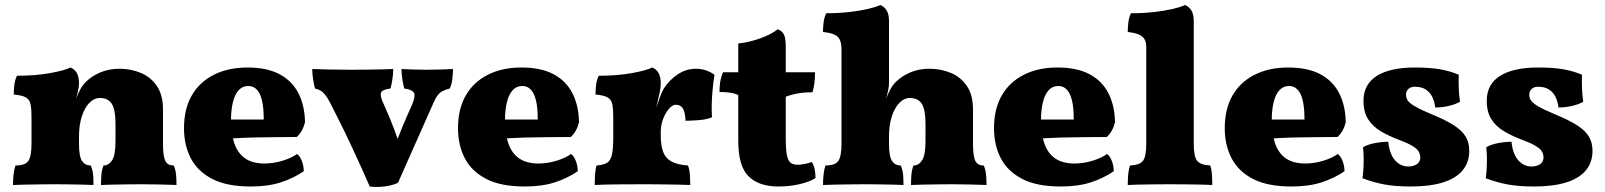

<svg xmlns="http://www.w3.org/2000/svg" viewBox="-20 -737 6420 768"><path d="M106 -204V-270Q106 -303 102 -321Q98 -339 83 -347.5Q68 -356 35 -359Q35 -378 37.5 -398Q40 -418 48 -434Q122 -434 180 -444.5Q238 -455 262 -467Q279 -460 287.5 -444.5Q296 -429 296 -403ZM632 -162Q632 -113 641 -94Q650 -75 675 -75Q682 -59 684 -40.5Q686 -22 686 3Q664 2 623 1Q582 0 547 0Q524 0 491 0.5Q458 1 428.5 1.5Q399 2 384 3Q384 -18 385.5 -37.5Q387 -57 394 -75Q415 -75 428.5 -96Q442 -117 442 -173V-242Q442 -299 427 -322Q412 -345 380 -345Q356 -345 337 -325Q318 -305 307 -270.5Q296 -236 296 -190V-162Q296 -110 308.5 -92.5Q321 -75 343 -75Q351 -56 352.5 -38Q354 -20 354 3Q339 2 312 1.5Q285 1 255.5 0.5Q226 0 201 0Q177 0 143 0.5Q109 1 78 1.5Q47 2 32 3Q32 -20 34.5 -41Q37 -62 42 -75Q81 -75 93.5 -93.5Q106 -112 106 -162V-270L296 -403Q296 -391 292.5 -375Q289 -359 284 -342Q292 -362 301 -379Q310 -396 323 -409Q347 -433 381.5 -447.5Q416 -462 458 -462Q503 -462 543 -445.5Q583 -429 607.5 -393Q632 -357 632 -299Z M983 9Q887 9 828.5 -21.5Q770 -52 743 -104.5Q716 -157 716 -224Q716 -301 747 -355Q778 -409 835.5 -438Q893 -467 970 -467Q1048 -467 1098.5 -440Q1149 -413 1174 -363.5Q1199 -314 1200 -248Q1191 -211 1167 -189Q1134 -189 1096 -188.5Q1058 -188 1018 -187.5Q978 -187 938 -185Q898 -183 861 -180V-259H1035Q1035 -327 1019.5 -360Q1004 -393 973 -393Q950 -393 934.5 -376Q919 -359 911.5 -328Q904 -297 904 -255Q904 -202 917.5 -163Q931 -124 960.5 -103.5Q990 -83 1038 -83Q1074 -83 1110 -94Q1146 -105 1168 -121Q1179 -114 1187 -94Q1195 -74 1195 -52Q1154 -24 1103 -7.5Q1052 9 983 9Z M1459 9Q1444 -26 1427.5 -62Q1411 -98 1394.5 -134Q1378 -170 1361.5 -204Q1345 -238 1329.5 -268.5Q1314 -299 1301 -325Q1290 -346 1281 -357.5Q1272 -369 1262.5 -374.5Q1253 -380 1240 -383Q1236 -397 1232.5 -419.5Q1229 -442 1229 -461Q1252 -460 1295 -459Q1338 -458 1385 -458Q1416 -458 1448.5 -458.5Q1481 -459 1509 -459.5Q1537 -460 1553 -461Q1553 -442 1549.5 -419.5Q1546 -397 1542 -383Q1509 -379 1504 -366Q1499 -353 1516 -318Q1527 -293 1536.5 -270.5Q1546 -248 1555 -224.5Q1564 -201 1572.5 -176Q1581 -151 1590 -121H1549Q1569 -180 1587.5 -224.5Q1606 -269 1628 -318Q1643 -353 1635.5 -366Q1628 -379 1597 -383Q1593 -397 1589.5 -419Q1586 -441 1586 -461Q1606 -460 1631 -459Q1656 -458 1687 -458Q1718 -458 1744 -459Q1770 -460 1792 -461Q1792 -442 1789 -419Q1786 -396 1779 -383Q1762 -379 1750 -372.5Q1738 -366 1729 -353.5Q1720 -341 1711 -319L1572 -6Q1553 4 1520.5 8.5Q1488 13 1459 9Z M2079 9Q1983 9 1924.5 -21.5Q1866 -52 1839 -104.5Q1812 -157 1812 -224Q1812 -301 1843 -355Q1874 -409 1931.5 -438Q1989 -467 2066 -467Q2144 -467 2194.5 -440Q2245 -413 2270 -363.5Q2295 -314 2296 -248Q2287 -211 2263 -189Q2230 -189 2192 -188.5Q2154 -188 2114 -187.5Q2074 -187 2034 -185Q1994 -183 1957 -180V-259H2131Q2131 -327 2115.5 -360Q2100 -393 2069 -393Q2046 -393 2030.5 -376Q2015 -359 2007.5 -328Q2000 -297 2000 -255Q2000 -202 2013.5 -163Q2027 -124 2056.5 -103.5Q2086 -83 2134 -83Q2170 -83 2206 -94Q2242 -105 2264 -121Q2275 -114 2283 -94Q2291 -74 2291 -52Q2250 -24 2199 -7.5Q2148 9 2079 9Z M2623 -197Q2623 -154 2633 -128.5Q2643 -103 2666.5 -90.5Q2690 -78 2732 -75Q2738 -59 2739.5 -37.5Q2741 -16 2741 3Q2722 2 2691.5 1.5Q2661 1 2627 0.5Q2593 0 2561 0Q2507 0 2450.5 0.5Q2394 1 2359 3Q2359 -24 2360.5 -42.5Q2362 -61 2366 -75Q2393 -77 2407.5 -85.5Q2422 -94 2427.5 -117.5Q2433 -141 2433 -187V-227H2623ZM2623 -296V-204H2433V-312L2623 -403Q2623 -387 2618 -363.5Q2613 -340 2603 -298ZM2601 -295Q2607 -313 2617 -341Q2627 -369 2634 -381Q2656 -416 2690 -439Q2724 -462 2764 -462Q2804 -462 2838 -438Q2834 -415 2831 -384.5Q2828 -354 2827 -323.5Q2826 -293 2828 -268Q2808 -259 2775.5 -256.5Q2743 -254 2722 -254Q2721 -287 2712 -302.5Q2703 -318 2683 -318Q2670 -318 2656 -302Q2642 -286 2632.5 -261.5Q2623 -237 2623 -209ZM2433 -204V-270Q2433 -303 2429 -321Q2425 -339 2410 -347.5Q2395 -356 2362 -359Q2362 -378 2364.5 -398Q2367 -418 2375 -434Q2449 -434 2507 -444.5Q2565 -455 2589 -467Q2606 -460 2614.5 -444.5Q2623 -429 2623 -403Z M3094 9Q3015 9 2974 -32Q2933 -73 2933 -174V-357Q2917 -364 2899 -366.5Q2881 -369 2858 -369Q2858 -392 2861 -410.5Q2864 -429 2872 -448H2933V-563Q2978 -568 3022 -584Q3066 -600 3091 -620Q3109 -613 3116 -598.5Q3123 -584 3123 -550V-448H3240Q3240 -422 3237.5 -403.5Q3235 -385 3230 -368Q3199 -368 3172.5 -363.5Q3146 -359 3123 -350V-186Q3123 -140 3127.5 -117Q3132 -94 3142.5 -86Q3153 -78 3170 -78Q3182 -78 3198 -81Q3214 -84 3227 -89Q3242 -67 3242 -25Q3220 -10 3179 -0.5Q3138 9 3094 9Z M3872 -162Q3872 -113 3881 -94Q3890 -75 3915 -75Q3922 -59 3924 -40.5Q3926 -22 3926 3Q3904 2 3863 1Q3822 0 3787 0Q3764 0 3731 0.5Q3698 1 3668.5 1.5Q3639 2 3624 3Q3624 -18 3625.5 -37.5Q3627 -57 3634 -75Q3655 -75 3668.5 -96Q3682 -117 3682 -173V-242Q3682 -299 3667 -322Q3652 -345 3620 -345Q3596 -345 3577 -325Q3558 -305 3547 -270.5Q3536 -236 3536 -190V-162Q3536 -110 3548.5 -92.5Q3561 -75 3583 -75Q3591 -56 3592.5 -38Q3594 -20 3594 3Q3579 2 3552 1.5Q3525 1 3495.5 0.5Q3466 0 3441 0Q3417 0 3383 0.5Q3349 1 3318 1.5Q3287 2 3272 3Q3272 -20 3274.5 -41Q3277 -62 3282 -75Q3321 -75 3333.5 -93.5Q3346 -112 3346 -162V-270L3536 -403Q3536 -391 3532.5 -375Q3529 -359 3524 -342Q3532 -362 3541 -379Q3550 -396 3563 -409Q3587 -433 3621.5 -447.5Q3656 -462 3698 -462Q3743 -462 3783 -445.5Q3823 -429 3847.5 -393Q3872 -357 3872 -299ZM3346 -539Q3346 -562 3340 -576.5Q3334 -591 3318 -598.5Q3302 -606 3272 -609Q3272 -628 3274.5 -648Q3277 -668 3285 -684Q3335 -684 3378 -689Q3421 -694 3453 -701.5Q3485 -709 3501 -717Q3518 -710 3527 -694.5Q3536 -679 3536 -653V-536H3346ZM3346 -567H3536V-403L3346 -233Z M4223 9Q4127 9 4068.5 -21.5Q4010 -52 3983 -104.5Q3956 -157 3956 -224Q3956 -301 3987 -355Q4018 -409 4075.5 -438Q4133 -467 4210 -467Q4288 -467 4338.5 -440Q4389 -413 4414 -363.5Q4439 -314 4440 -248Q4431 -211 4407 -189Q4374 -189 4336 -188.5Q4298 -188 4258 -187.5Q4218 -187 4178 -185Q4138 -183 4101 -180V-259H4275Q4275 -327 4259.5 -360Q4244 -393 4213 -393Q4190 -393 4174.5 -376Q4159 -359 4151.5 -328Q4144 -297 4144 -255Q4144 -202 4157.5 -163Q4171 -124 4200.5 -103.5Q4230 -83 4278 -83Q4314 -83 4350 -94Q4386 -105 4408 -121Q4419 -114 4427 -94Q4435 -74 4435 -52Q4394 -24 4343 -7.5Q4292 9 4223 9Z M4491 3Q4491 -22 4493 -41.5Q4495 -61 4500 -75Q4540 -77 4552.5 -94.5Q4565 -112 4565 -162V-549Q4565 -568 4558 -580Q4551 -592 4535 -599Q4519 -606 4491 -609Q4491 -628 4493.5 -648Q4496 -668 4504 -684Q4554 -684 4597 -689Q4640 -694 4672 -701.5Q4704 -709 4720 -717Q4737 -710 4746 -694.5Q4755 -679 4755 -653V-162Q4755 -112 4768 -94.5Q4781 -77 4821 -75Q4826 -61 4827.5 -41.5Q4829 -22 4829 3Q4817 2 4790 1.5Q4763 1 4729 0.5Q4695 0 4660 0Q4626 0 4591.5 0.5Q4557 1 4530 1.5Q4503 2 4491 3Z M5146 9Q5050 9 4991.5 -21.5Q4933 -52 4906 -104.5Q4879 -157 4879 -224Q4879 -301 4910 -355Q4941 -409 4998.5 -438Q5056 -467 5133 -467Q5211 -467 5261.5 -440Q5312 -413 5337 -363.5Q5362 -314 5363 -248Q5354 -211 5330 -189Q5297 -189 5259 -188.5Q5221 -188 5181 -187.5Q5141 -187 5101 -185Q5061 -183 5024 -180V-259H5198Q5198 -327 5182.5 -360Q5167 -393 5136 -393Q5113 -393 5097.5 -376Q5082 -359 5074.5 -328Q5067 -297 5067 -255Q5067 -202 5080.5 -163Q5094 -124 5123.5 -103.5Q5153 -83 5201 -83Q5237 -83 5273 -94Q5309 -105 5331 -121Q5342 -114 5350 -94Q5358 -74 5358 -52Q5317 -24 5266 -7.5Q5215 9 5146 9Z M5815 -438Q5814 -411 5815 -383.5Q5816 -356 5820 -330Q5803 -320 5776 -313.5Q5749 -307 5721 -307Q5718 -331 5709 -349.5Q5700 -368 5683 -379Q5666 -390 5639 -390Q5623 -390 5613.5 -381Q5604 -372 5604 -358Q5604 -347 5610 -336.5Q5616 -326 5637.5 -313Q5659 -300 5704 -281Q5763 -257 5796 -235.5Q5829 -214 5843 -190Q5857 -166 5857 -134Q5857 -87 5830 -55Q5803 -23 5751 -7Q5699 9 5624 9Q5560 9 5516 0.5Q5472 -8 5430 -24Q5433 -45 5434 -67.5Q5435 -90 5434.5 -111Q5434 -132 5432 -148Q5450 -159 5479 -164.5Q5508 -170 5533 -170Q5538 -121 5560 -96Q5582 -71 5613 -71Q5633 -71 5647 -80Q5661 -89 5661 -107Q5661 -121 5654 -132Q5647 -143 5628.5 -154Q5610 -165 5575 -178Q5535 -193 5503 -212Q5471 -231 5452.5 -260Q5434 -289 5434 -334Q5434 -368 5448 -393Q5462 -418 5489 -434.5Q5516 -451 5554 -459Q5592 -467 5639 -467Q5699 -467 5739.5 -460Q5780 -453 5815 -438Z M6308 -438Q6307 -411 6308 -383.5Q6309 -356 6313 -330Q6296 -320 6269 -313.5Q6242 -307 6214 -307Q6211 -331 6202 -349.5Q6193 -368 6176 -379Q6159 -390 6132 -390Q6116 -390 6106.5 -381Q6097 -372 6097 -358Q6097 -347 6103 -336.5Q6109 -326 6130.5 -313Q6152 -300 6197 -281Q6256 -257 6289 -235.5Q6322 -214 6336 -190Q6350 -166 6350 -134Q6350 -87 6323 -55Q6296 -23 6244 -7Q6192 9 6117 9Q6053 9 6009 0.5Q5965 -8 5923 -24Q5926 -45 5927 -67.5Q5928 -90 5927.5 -111Q5927 -132 5925 -148Q5943 -159 5972 -164.5Q6001 -170 6026 -170Q6031 -121 6053 -96Q6075 -71 6106 -71Q6126 -71 6140 -80Q6154 -89 6154 -107Q6154 -121 6147 -132Q6140 -143 6121.5 -154Q6103 -165 6068 -178Q6028 -193 5996 -212Q5964 -231 5945.5 -260Q5927 -289 5927 -334Q5927 -368 5941 -393Q5955 -418 5982 -434.5Q6009 -451 6047 -459Q6085 -467 6132 -467Q6192 -467 6232.5 -460Q6273 -453 6308 -438Z"/></svg>

Font: Vollkorn Black
Style: Regular
Weight: 900
Designer: Friedrich Althausen
Foundry: Friedrich Althausen
Version: Version 5.000